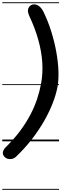

<svg xmlns="http://www.w3.org/2000/svg" viewBox="-25 -1250 542 1698"><path d="M10.5 131.5Q-5.5 112.5 2.5 88.5Q10.5 64.5 32 46Q102.5 -24.5 154.8 -95Q207 -165.5 243.8 -235.8Q280.5 -306 303.8 -376.5Q327 -447 339.5 -517.5Q355 -604 348.8 -699Q342.5 -794 314 -896.8Q285.5 -999.5 234 -1109Q216 -1150.5 224.8 -1173.5Q233.5 -1196.5 253 -1206Q276.5 -1217.5 304.8 -1205.2Q333 -1193 356 -1152.5Q399 -1065.5 428 -972.5Q457 -879.5 473 -790Q489 -700.5 491.8 -622Q494.5 -543.5 484 -485Q472.5 -420 443.2 -343Q414 -266 367.2 -183.5Q320.5 -101 257.2 -19.2Q194 62.5 115 137.5Q93.5 157.5 61 156.8Q28.5 156 10.5 131.5ZM10.5 131.5Q-5.5 112.5 2.5 88.5Q10.5 64.5 32 46Q102.5 -24.5 154.8 -95Q207 -165.5 243.8 -235.8Q280.5 -306 303.8 -376.5Q327 -447 339.5 -517.5Q355 -604 348.8 -699Q342.5 -794 314 -896.8Q285.5 -999.5 234 -1109Q216 -1150.5 224.8 -1173.5Q233.5 -1196.5 253 -1206Q276.5 -1217.5 304.8 -1205.2Q333 -1193 356 -1152.5Q399 -1065.5 428 -972.5Q457 -879.5 473 -790Q489 -700.5 491.8 -622Q494.5 -543.5 484 -485Q472.5 -420 443.2 -343Q414 -266 367.2 -183.5Q320.5 -101 257.2 -19.2Q194 62.5 115 137.5Q93.5 157.5 61 156.8Q28.5 156 10.5 131.5ZM-5 420.5H497V428.5H-5ZM-5 -16H497V0H-5ZM-5 -505.5H497V-497.5H-5ZM-5 -1230H497V-1222H-5Z"/></svg>

Font: Edu VIC WA NT Pre Guide
Style: Regular
Weight: 400
Designer: Tina and Corey Anderson, Eben Sorkin, Mirko Velimirovic
Foundry: Google for Education
Version: Version 1.000